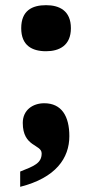

<svg xmlns="http://www.w3.org/2000/svg" viewBox="-20 -568 357 742"><path d="M158 -370C209 -370 254 -392 254 -459C254 -527 209 -548 158 -548C104 -548 62 -527 62 -459C62 -392 104 -370 158 -370ZM58 95V154C196 119 248 43 248 -42C248 -119 218 -169 151 -169C107 -169 68 -143 68 -93C68 1 141 -11 141 25C141 63 111 74 58 95Z"/></svg>

Font: Noto Serif Thai Black
Style: Regular
Weight: 900
Designer: Monotype Design Team
Foundry: Monotype Imaging Inc.
Version: Version 2.002